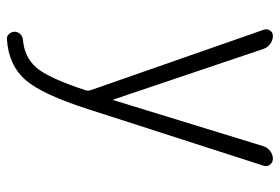

<svg xmlns="http://www.w3.org/2000/svg" viewBox="-144 -416 788 540"><g transform="rotate(90 250.0 -146.0)"><path d="M233.4 -7.8 63.5 -494.1Q60.5 -503.9 65.9 -511.7Q71.3 -519.5 81.1 -519.5Q92.8 -519.5 103 -512.2Q113.3 -504.9 117.2 -494.1L259.8 -71.3Q259.8 -70.3 260.7 -70.3Q261.7 -70.3 261.7 -71.3L391.6 -494.1Q395.5 -504.9 405.3 -512.2Q415 -519.5 426.8 -519.5Q436.5 -519.5 442.9 -511.7Q449.2 -503.9 446.3 -494.1L287.1 0Q245.1 130.9 204.1 177.2Q163.1 223.6 90.8 228.5Q82 229.5 75.7 222.7Q69.3 215.8 69.3 207Q69.3 198.2 75.7 191.4Q82 184.6 90.8 183.6Q140.6 179.7 169.9 146Q199.2 112.3 233.4 8.8Q236.3 0 233.4 -7.8Z"/></g></svg>

Font: Rounded-X Mgen+ 1m light
Style: Regular
Weight: 200
Designer: [Source Han Sans]
Ryoko NISHIZUKA  (kana & ideographs); Paul D. Hunt (Latin, Greek & Cyrillic); Wenlong ZHANG  (bopomofo
Version: Version 1.059.20150602